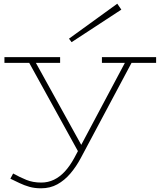

<svg xmlns="http://www.w3.org/2000/svg" viewBox="-20 -780 871 1038"><path d="M202 238Q167 238 139 230Q111 222 86 210Q61 198 36 186L51 158Q87 178 122.5 192.5Q158 207 203 207Q240 207 272 191.5Q304 176 331 146.5Q358 117 381 75L662 -453H698L417 74Q392 121 360.5 158Q329 195 290 216.5Q251 238 202 238ZM409 51 127 -460H163L428 19ZM4 -440V-471H305V-440H160H150ZM531 -440V-471H824V-440H676H664ZM367 -552 353 -571 614 -760 636 -728Z"/></svg>

Font: BioRhyme SemiExpanded ExtraLight
Style: Regular
Weight: 250
Width: 6
Designer: Aoife Mooney
Foundry: Aoife Mooney Type
Version: Version 1.600;gftools[0.9.33]